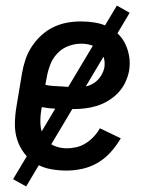

<svg xmlns="http://www.w3.org/2000/svg" viewBox="-20 -605 540 690"><path d="M219 8Q189 8 160.5 2.5Q132 -3 108 -17.5Q84 -32 67 -54.5Q50 -77 41.5 -104Q33 -131 33.5 -161Q34 -191 39 -221L59 -341Q63 -365 71 -389.5Q79 -414 93.5 -436.5Q108 -459 128 -477.5Q148 -496 172 -507.5Q196 -519 221 -523.5Q246 -528 271 -528Q296 -528 320.5 -524Q345 -520 366 -510Q387 -500 404 -483.5Q421 -467 431 -445.5Q441 -424 444.5 -400Q448 -376 444 -351Q440 -330 430.5 -309.5Q421 -289 405 -272Q389 -255 369 -243Q349 -231 328 -224.5Q307 -218 285.5 -215.5Q264 -213 243 -213Q214 -213 185.5 -214Q157 -215 130 -220L128 -207Q124 -182 125.5 -157Q127 -132 138.5 -112Q150 -92 172.5 -82Q195 -72 220 -72Q237 -72 254.5 -76Q272 -80 288 -90Q304 -100 317 -114Q330 -128 339 -144L414 -108Q399 -82 378.5 -59Q358 -36 332 -20.5Q306 -5 276.5 1.5Q247 8 219 8ZM257 -291Q273 -291 289 -294.5Q305 -298 319 -307.5Q333 -317 342.5 -332Q352 -347 355 -362Q358 -381 353 -398Q348 -415 336 -426.5Q324 -438 307 -443Q290 -448 271 -448Q249 -448 226 -439.5Q203 -431 186 -413Q169 -395 160.5 -372.5Q152 -350 148 -327L143 -300Q157 -297 171.5 -296Q186 -295 200 -294.5Q214 -294 228 -292.5Q242 -291 257 -291ZM74 65 27 39 400 -585 446 -559Z"/></svg>

Font: Iosevka Curly Slab Medium
Style: Italic
Weight: 500
Italic angle: -9°
Monospace: yes
Designer: Belleve Invis
Foundry: Belleve Invis
Version: Version 22.1.2; ttfautohint (v1.8.4)